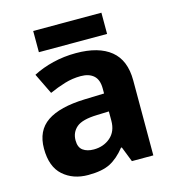

<svg xmlns="http://www.w3.org/2000/svg" viewBox="-107 -799 818 900"><g transform="rotate(-15 302.0 -349.5)"><path d="M302 -557Q412 -557 470.5 -509.5Q529 -462 529 -364V0H425L396 -74H392Q357 -30 318 -10Q279 10 211 10Q138 10 90 -32.5Q42 -75 42 -163Q42 -250 103 -291.5Q164 -333 286 -337L381 -340V-364Q381 -407 358.5 -427Q336 -447 296 -447Q256 -447 218 -435.5Q180 -424 142 -407L93 -508Q137 -531 190.5 -544Q244 -557 302 -557ZM323 -251Q251 -249 223 -225Q195 -201 195 -162Q195 -128 215 -113.5Q235 -99 267 -99Q315 -99 348 -127.5Q381 -156 381 -208V-253ZM467 -709V-606H136V-709Z"/></g></svg>

Font: Noto Sans Balinese
Style: Regular
Weight: 400
Designer: Aditya Bayu, David Williams
Foundry: David Williams
Version: Version 2.003